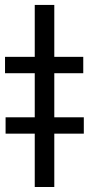

<svg xmlns="http://www.w3.org/2000/svg" viewBox="-45 -747 355 767"><path d="M171.9 -519.9H287.6V-454.5H171.9V-278.4H289.8V-213.1H171.9V0H93.8V-213.1H-22.7V-278.4H93.8V-454.5H-24.9V-519.9H93.8V-727.3H171.9Z"/></svg>

Font: Fast_Sans-Dotted
Style: Regular
Weight: 400
Version: Version 3.018